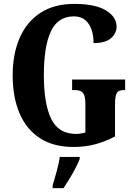

<svg xmlns="http://www.w3.org/2000/svg" viewBox="-20 -744 696 985"><path d="M358 10Q253 10 183.5 -36Q114 -82 79.5 -164.5Q45 -247 45 -358Q45 -466 80.5 -548.5Q116 -631 186.5 -677.5Q257 -724 361 -724Q469 -724 523.5 -690.5Q578 -657 578 -608Q578 -573 549.5 -548Q521 -523 460 -523Q460 -584 434.5 -622Q409 -660 359 -660Q277 -660 241 -583Q205 -506 205 -358Q205 -212 242.5 -134.5Q280 -57 370 -57Q392 -57 418 -64V-212Q418 -252 406 -267Q394 -282 364 -282H350V-336H622V-282H614Q588 -282 579 -266.5Q570 -251 570 -208V-44Q519 -17 467.5 -3.5Q416 10 358 10ZM250 208Q259 178 270.5 136Q282 94 287 61H389V71Q381 92 367 119Q353 146 336.5 173Q320 200 306 221H250Z"/></svg>

Font: Noto Serif Tamil ExtraCondensed ExtraBold
Style: Italic
Weight: 800
Width: 2
Italic angle: -12°
Designer: Indian Type Foundry, Tom Grace, and the Monotype Design Team
Foundry: Monotype Imaging Inc.
Version: Version 2.003; ttfautohint (v1.8.4.7-5d5b)